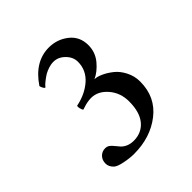

<svg xmlns="http://www.w3.org/2000/svg" viewBox="-122 -729 562 562"><g transform="rotate(-45 159.0 -447.5)"><path d="M39.1 -288.1Q39.1 -302.7 48.1 -311.8Q57.1 -320.8 69.8 -320.8Q77.6 -320.8 83.3 -316.9Q88.9 -313 95.9 -304Q103 -294.9 106 -292Q121.1 -276.9 145 -276.9Q177.7 -276.9 197.3 -300.3Q216.8 -323.7 216.8 -368.2Q216.8 -403.8 195.1 -429Q173.3 -454.1 145 -454.1Q137.2 -454.1 128.4 -452.4Q119.6 -450.7 112.8 -448.2Q106 -445.8 105 -445.8Q102.1 -448.7 100.1 -457Q98.6 -463.4 100.1 -466.8Q139.6 -474.6 166.3 -498Q192.9 -521.5 192.9 -556.2Q192.9 -575.7 177.2 -591.3Q161.6 -606.9 142.1 -606.9Q136.7 -606.9 131.3 -606Q126 -605 121.3 -603.5Q116.7 -602.1 111.8 -599.9Q106.9 -597.7 103 -595.5Q99.1 -593.3 95.2 -590.3Q91.3 -587.4 88.6 -585.4Q85.9 -583.5 82.5 -580.6Q79.1 -577.6 77.6 -576.2Q76.2 -574.7 74.2 -572.3L71.8 -569.8Q69.3 -570.8 67.1 -574.5Q64.9 -578.1 63.7 -581.8Q62.5 -585.4 63 -585.9Q103.5 -646 162.1 -646Q196.3 -646 222.7 -625.2Q249 -604.5 249 -568.8Q249 -539.6 230.5 -517.3Q211.9 -495.1 190.9 -485.8Q201.2 -485.8 215.8 -479.2Q230.5 -472.7 245.4 -460.9Q260.3 -449.2 270.5 -429.2Q280.8 -409.2 280.8 -386.2Q280.8 -322.8 233.6 -285.9Q186.5 -249 118.2 -249Q100.6 -249 79.1 -253.4Q57.6 -257.8 50.8 -264.2Q39.1 -274.9 39.1 -288.1Z"/></g></svg>

Font: Crimson
Style: Roman
Weight: 400
Version: Version 0.8